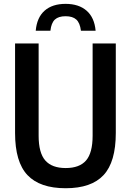

<svg xmlns="http://www.w3.org/2000/svg" viewBox="-20 -965 677 994"><path d="M320 9.5Q186.5 9.5 122.2 -58.5Q58 -126.5 58 -276.5V-740H180V-262.5Q180 -173.5 214.5 -134.2Q249 -95 320 -95Q391.5 -95 425.5 -134.2Q459.5 -173.5 459.5 -262.5V-740H579.5V-276.5Q579.5 -126.5 516.2 -58.5Q453 9.5 320 9.5ZM165 -806Q171 -874.5 211 -909.8Q251 -945 319.5 -945Q388 -945 428.5 -909.5Q469 -874 475 -806H399Q394 -846.5 375 -863.8Q356 -881 319.5 -881Q283 -881 264.2 -863.8Q245.5 -846.5 241 -806Z"/></svg>

Font: Encode Sans Condensed Condensed SemiBold
Style: Regular
Weight: 600
Width: 3
Designer: Multiple Designers
Foundry: Impallari Type
Version: Version 3.000; ttfautohint (v1.8.3) -l 8 -r 50 -G 200 -x 14 